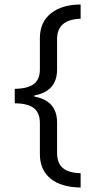

<svg xmlns="http://www.w3.org/2000/svg" viewBox="-20 -736 424 853"><path d="M233.6 -191.1V-56.1Q233.6 -10.6 259.6 10.9Q285.6 32.4 338.2 33.4V97.1Q251.8 96.1 204.5 57.4Q157.2 18.7 157.2 -51.6V-189.1Q157.2 -235.6 129.4 -256.3Q101.6 -277 45.5 -277V-341.3Q104.1 -342.3 130.7 -363Q157.2 -383.7 157.2 -427.7V-566.7Q157.2 -638 206.5 -676.9Q255.8 -715.9 338.2 -715.9V-652.7Q233.6 -649.6 233.6 -562.2V-427.7Q233.6 -330.1 132.5 -311.9V-306.9Q233.6 -289.2 233.6 -191.1Z"/></svg>

Font: Khula
Style: Regular
Weight: 400
Designer: Erin McLaughlin, Steve Matteson
Version: Version 1.000;PS 1.0;hotconv 1.0.72;makeotf.lib2.5.5900; ttf